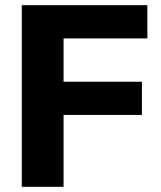

<svg xmlns="http://www.w3.org/2000/svg" viewBox="-20 -720 622 740"><path d="M64 -700H548V-572H225V-405H527V-277H225V0H64Z"/></svg>

Font: Sarabun ExtraBold
Style: Regular
Weight: 800
Version: Version 1.000; ttfautohint (v1.6)